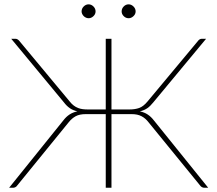

<svg xmlns="http://www.w3.org/2000/svg" viewBox="-20 -886 1025 906"><path d="M23 0ZM53 -703Q58.5 -703 63.2 -700Q68 -697 71.5 -692.5L309 -407Q318.5 -395 328.2 -387.8Q338 -380.5 348.2 -376.5Q358.5 -372.5 369.8 -371Q381 -369.5 394 -369.5H479V-703H506V-369.5H591Q617 -369.5 636.8 -376.5Q656.5 -383.5 676 -407L914 -692.5Q917 -697 921.8 -700Q926.5 -703 932 -703H952.5L703 -402.5Q689.5 -385.5 675.2 -375.5Q661 -365.5 640 -360.5Q661.5 -356 677.2 -345.5Q693 -335 706 -318L962.5 0H944.5Q938 0 932.8 -3Q927.5 -6 924 -11L680.5 -309.5Q673.5 -318.5 665.5 -325.5Q657.5 -332.5 648 -337.5Q638.5 -342.5 627 -345Q615.5 -347.5 600.5 -347.5H506V0H479V-347.5H385Q355 -347.5 337 -337.5Q319 -327.5 304.5 -309.5L61.5 -11Q58.5 -6 53 -3Q47.5 0 41.5 0H23L279 -318Q292 -335 307.8 -345.5Q323.5 -356 345 -360.5Q324 -365.5 309.5 -375.5Q295 -385.5 282 -402.5L33 -703ZM431 -832Q431 -819.5 421 -809.8Q411 -800 398 -800Q391.5 -800 385.5 -802.8Q379.5 -805.5 375 -810Q370.5 -814.5 367.8 -820.2Q365 -826 365 -832Q365 -845.5 375 -855.5Q385 -865.5 398 -865.5Q411 -865.5 421 -855.5Q431 -845.5 431 -832ZM620 -832Q620 -819.5 609.8 -809.8Q599.5 -800 587 -800Q573.5 -800 563.8 -809.8Q554 -819.5 554 -832Q554 -845.5 563.8 -855.5Q573.5 -865.5 587 -865.5Q599.5 -865.5 609.8 -855.5Q620 -845.5 620 -832Z"/></svg>

Font: Lato Thin
Style: Regular
Weight: 200
Designer: Lukasz Dziedzic
Foundry: tyPoland Lukasz Dziedzic
Version: Version 2.007; 2014-02-27